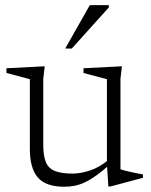

<svg xmlns="http://www.w3.org/2000/svg" viewBox="-20 -700 574 730"><path d="M144.5 -149Q144.5 -107 154.5 -83.2Q164.5 -59.5 189 -49.8Q213.5 -40 256 -40Q286.5 -40 322.2 -51.8Q358 -63.5 391.5 -91.5L403 -79.5Q372 -51.5 347.8 -34Q323.5 -16.5 303.2 -7Q283 2.5 264 6.2Q245 10 224 10Q154.5 10 124 -25Q93.5 -60 93.5 -134V-399L4.5 -422.5V-440.5L150 -448L144.5 -400ZM392 9 386.5 -75.5V-399L297.5 -422.5V-440.5L443.5 -448L438 -400V-56.5Q442.5 -54.5 453.2 -51.8Q464 -49 477.5 -46Q491 -43 503.2 -40.5Q515.5 -38 523.5 -37V-24L400 9ZM228 -515.5 321.5 -680.5H393.5V-671.5L253 -515.5Z"/></svg>

Font: Newsreader 16pt Light
Style: Regular
Weight: 300
Designer: Hugues Gentile
Foundry: Production Type
Version: Version 1.003